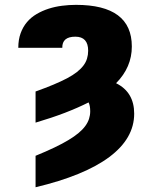

<svg xmlns="http://www.w3.org/2000/svg" viewBox="-20 -573 641 806"><path d="M56.8 -372.2Q56.8 -406.6 66.6 -433.4Q76.3 -460.2 93.4 -480.3Q110.4 -500.4 133.7 -514Q157 -527.7 183.9 -536.4Q210.9 -545.1 240.2 -548.8Q269.5 -552.6 299 -552.6Q533.4 -552.6 533.4 -377.8Q533.4 -290.5 467.3 -223.7Q543.3 -186.1 543.3 -95.9Q543.3 8.2 438.9 86.1Q334.5 164.1 129.3 213.1V81Q218.8 44.4 267.4 14.9Q292.3 0 309.7 -14.6Q327.1 -29.1 337.9 -43.9Q348.7 -58.6 353.7 -74Q358.7 -89.5 358.7 -105.8Q358.7 -129.3 351.9 -143.1Q306.8 -120.4 252.3 -99.4Q197.8 -78.5 129.3 -58.2V-188.9Q213.1 -218.8 261.4 -244.3Q285.5 -257.1 302.4 -270.2Q319.2 -283.4 329.9 -297.4Q340.6 -311.4 345.3 -327.1Q350.1 -342.7 350.1 -360.1Q350.1 -419 296.2 -419Q240.4 -419 241.5 -372.2Z"/></svg>

Font: Inter P Black
Style: Regular
Weight: 900
Designer: Rasmus Andersson
Foundry: rsms
Version: Version 3.018;git-588b23468